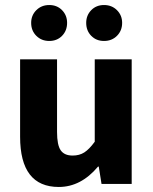

<svg xmlns="http://www.w3.org/2000/svg" viewBox="-20 -732 608 764"><path d="M214 12Q60 12 60 -188V-496H207V-207Q207 -155 221.5 -134Q236 -113 269 -113Q296 -113 315.5 -125.5Q335 -138 357 -168V-496H504V0H384L373 -69H370Q302 12 214 12ZM104 -641Q104 -671 124.5 -691.5Q145 -712 176 -712Q207 -712 227 -691.5Q247 -671 247 -641Q247 -610 227 -589.5Q207 -569 176 -569Q145 -569 124.5 -589.5Q104 -610 104 -641ZM323 -641Q323 -671 343 -691.5Q363 -712 394 -712Q425 -712 445.5 -691.5Q466 -671 466 -641Q466 -610 445.5 -589.5Q425 -569 394 -569Q363 -569 343 -589.5Q323 -610 323 -641Z"/></svg>

Font: Toshiba Sans
Style: Bold
Weight: 700
Designer: Paul D. Hunt
Foundry: Toshiba Corporation
Version: Version 2.020;PS 2.0;hotconv 1.0.86;makeotf.lib2.5.63406